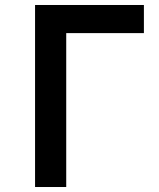

<svg xmlns="http://www.w3.org/2000/svg" viewBox="-20 -750 639 770"><path d="M120.6 0V-730H557.1V-617.2H245.6V0Z"/></svg>

Font: UDEV Gothic 35
Style: Bold
Weight: 700
Version: v2.1.0; ttfautohint (v1.8.4.7-5d5b-dirty) -l 6 -r 45 -G 200 